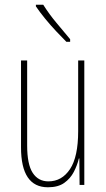

<svg xmlns="http://www.w3.org/2000/svg" viewBox="-20 -876 448 813"><path d="M337 -620V-93H317L316 -205H314Q307 -176 292.5 -148Q278 -120 252 -101.5Q226 -83 183 -83Q69 -83 69 -252V-620H95V-260Q95 -180 118.5 -144Q142 -108 185 -108Q242 -108 276.5 -160Q311 -212 311 -321V-620ZM163 -856Q189 -815 218.5 -780Q248 -745 277 -710V-699H261Q242 -718 218 -743.5Q194 -769 171.5 -796.5Q149 -824 132 -849V-856Z"/></svg>

Font: Noto Sans Kannada UI ExtraCondensed Thin
Style: Regular
Weight: 100
Width: 2
Designer: Jelle Bosma - Monotype Design Team
Foundry: Monotype Imaging Inc.
Version: Version 2.005; ttfautohint (v1.8.4.7-5d5b)